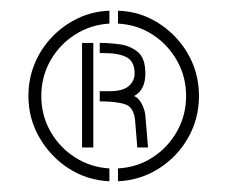

<svg xmlns="http://www.w3.org/2000/svg" viewBox="-20 -707 424 358"><path d="M184 -369Q142 -371 108 -393Q74 -415 53.5 -450.5Q33 -486 33 -528Q33 -560 44.5 -588Q56 -616 77 -638Q98 -660 125.5 -673Q153 -686 184 -687V-663Q149 -661 120 -642.5Q91 -624 74 -594Q57 -564 57 -528Q57 -492 74 -462Q91 -432 120 -413.5Q149 -395 184 -393ZM200 -369V-393Q236 -395 264.5 -413.5Q293 -432 310 -462Q327 -492 327 -528Q327 -564 310 -594Q293 -624 264.5 -642.5Q236 -661 200 -663V-687Q232 -686 259 -673Q286 -660 307 -638Q328 -616 339.5 -588Q351 -560 351 -528Q351 -486 331 -450.5Q311 -415 276.5 -393Q242 -371 200 -369ZM133 -432V-627H154V-432ZM236 -432 232 -481Q230 -507 213.5 -512.5Q197 -518 166 -518V-537H185Q209 -537 220 -546.5Q231 -556 231 -570Q231 -592 216.5 -600Q202 -608 174 -608H166V-627Q183 -627 202.5 -624.5Q222 -622 236.5 -610.5Q251 -599 251 -570Q251 -539 230 -528Q239 -524 244.5 -513Q250 -502 251 -492L256 -432Z"/></svg>

Font: Stick No Bills ExtraLight
Style: Regular
Weight: 200
Designer: Kosala Senevirathne, Siva Puranthara, Lasantha Premarathna, Tharique Azeez
Foundry: mooniak
Version: Version 2.000